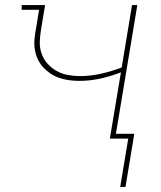

<svg xmlns="http://www.w3.org/2000/svg" viewBox="-20 -550 640 762"><path d="M457 192 489 0H416L460 -263Q419 -247 377.5 -238Q336 -229 294 -229Q273 -229 252.5 -232Q232 -235 213.5 -241.5Q195 -248 179 -259Q163 -270 150 -284.5Q137 -299 129 -317Q121 -335 118 -355Q115 -375 117 -396Q119 -417 123 -437L135 -511H66V-530H159L143 -434Q139 -410 138 -385Q137 -360 145 -337.5Q153 -315 168.5 -297.5Q184 -280 204.5 -268.5Q225 -257 249 -252.5Q273 -248 298 -248Q339 -248 381 -257.5Q423 -267 463 -282L504 -530H525L440 -19H513L478 192Z"/></svg>

Font: Iosevka Curly Slab ThEx
Style: Italic
Weight: 100
Width: 7
Italic angle: -9°
Monospace: yes
Designer: Belleve Invis
Foundry: Belleve Invis
Version: Version 11.1.0; ttfautohint (v1.8.3)